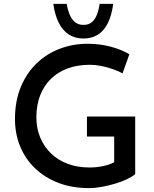

<svg xmlns="http://www.w3.org/2000/svg" viewBox="-20 -959 794 987"><path d="M675 -64Q660 -51 633 -38Q606 -25 572.5 -15Q539 -5 504 1.5Q469 8 438 8Q350 8 280 -19Q210 -46 160 -94Q110 -142 83.5 -206.5Q57 -271 57 -347Q57 -440 87 -512Q117 -584 168.5 -633.5Q220 -683 287.5 -708.5Q355 -734 429 -734Q494 -734 549.5 -719Q605 -704 645 -680L610 -582Q590 -593 560.5 -603.5Q531 -614 500 -620Q469 -626 443 -626Q379 -626 328.5 -607.5Q278 -589 242 -554Q206 -519 186.5 -469Q167 -419 167 -356Q167 -299 187 -251.5Q207 -204 243 -169.5Q279 -135 329 -116.5Q379 -98 440 -98Q475 -98 509 -105Q543 -112 567 -125V-257H427V-360H675ZM409 -761Q366 -761 334 -781.5Q302 -802 282 -842Q262 -882 254 -939H323Q328 -908 338.5 -883Q349 -858 366.5 -844.5Q384 -831 409 -831Q435 -831 451.5 -844.5Q468 -858 478 -883Q488 -908 492 -939H562Q554 -880 534.5 -840.5Q515 -801 483.5 -781Q452 -761 409 -761Z"/></svg>

Font: Josefin Sans Medium
Style: Regular
Weight: 500
Designer: Santiago Orozco
Foundry: Typemade
Version: Version 2.001